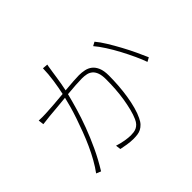

<svg xmlns="http://www.w3.org/2000/svg" viewBox="-158 -1038 1317 1317"><g transform="rotate(-45 500.0 -380.0)"><path d="M416 -768Q414 -760 413 -752Q412 -744 410 -733Q408 -724 405.5 -704.5Q403 -685 399 -660.5Q395 -636 390.5 -608Q386 -580 380 -554Q424 -558 461 -560.5Q498 -563 518 -563Q545 -563 571 -557.5Q597 -552 617 -536.5Q637 -521 649.5 -492Q662 -463 662 -416Q662 -371 658.5 -321.5Q655 -272 647.5 -224.5Q640 -177 628.5 -135Q617 -93 602 -63Q591 -39 577 -24.5Q563 -10 547.5 -2Q532 6 513.5 8.5Q495 11 475 11Q447 11 415 6Q383 1 361 -4L356 -41Q390 -30 423 -24.5Q456 -19 478 -19Q493 -19 507 -21Q521 -23 533.5 -29Q546 -35 557 -46.5Q568 -58 577 -78Q590 -107 600 -146.5Q610 -186 617 -230Q624 -274 627 -320.5Q630 -367 630 -411Q630 -449 621.5 -473Q613 -497 597.5 -510.5Q582 -524 561.5 -528.5Q541 -533 517 -533Q493 -533 454.5 -530.5Q416 -528 373 -524Q360 -472 341.5 -408.5Q323 -345 297 -275.5Q271 -206 237 -133Q203 -60 159 11L125 -3Q151 -38 175.5 -81.5Q200 -125 221.5 -172.5Q243 -220 261.5 -269Q280 -318 295.5 -363.5Q311 -409 322.5 -449.5Q334 -490 341 -521Q290 -516 245.5 -512Q201 -508 176 -506Q163 -504 143.5 -502Q124 -500 108 -498L103 -538Q123 -537 138.5 -537Q154 -537 174 -538Q200 -539 247.5 -542.5Q295 -546 348 -551Q359 -601 367.5 -659Q376 -717 377 -771ZM756 -650Q780 -622 807 -578Q834 -534 860 -486Q886 -438 908 -391Q930 -344 944 -311L915 -295Q903 -330 881.5 -376.5Q860 -423 834.5 -471Q809 -519 781 -562.5Q753 -606 728 -635Z"/></g></svg>

Font: SpoqaHanSansJP-Thin
Style: Regular
Weight: 250
Designer: [Source Han Sans]
Ryoko NISHIZUKA  (kana & ideographs); Paul D. Hunt (Latin, Greek & Cyrillic); Wenlong ZHANG  (bopomofo
Foundry: Spoqa (http://bi.spoqa.com)
Version: Version 1.002.20150607